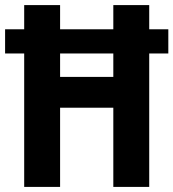

<svg xmlns="http://www.w3.org/2000/svg" viewBox="-23 -734 681 754"><path d="M72 0H213V-311H422V0H563V-524H638V-619H563V-714H422V-619H213V-714H72V-619H-3V-524H72ZM213 -432V-524H422V-432Z"/></svg>

Font: Noto Sans Thai Looped Condensed
Style: Bold
Weight: 700
Width: 3
Designer: Sasikarn Vongin, Ben Mitchell
Foundry: The Fontpad Ltd
Version: Version 1.001